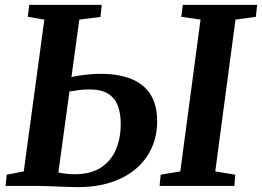

<svg xmlns="http://www.w3.org/2000/svg" viewBox="-20 -763 1076 788"><path d="M298.5 5Q276 5 245.5 3.8Q215 2.5 184.8 1.2Q154.5 0 132.5 0H3L7.5 -46L77.5 -59.5L162 -682.5L94 -694L100 -743H397.5L392.5 -693.5L305.5 -682.5L219.5 -55Q233.5 -52 251.2 -50Q269 -48 287 -48Q352 -48 393.5 -74.8Q435 -101.5 455.2 -148Q475.5 -194.5 475.5 -253.5Q475.5 -300 462.5 -331.8Q449.5 -363.5 421.2 -379.8Q393 -396 347.5 -396Q323 -396 298 -392.5Q273 -389 255.5 -386L262.5 -444Q278.5 -448.5 300.2 -452Q322 -455.5 346.2 -457.8Q370.5 -460 392.5 -460Q469 -460 520.8 -438.2Q572.5 -416.5 598.8 -373.5Q625 -330.5 625 -265Q625 -206.5 603 -157Q581 -107.5 539 -71.2Q497 -35 436.5 -15Q376 5 298.5 5ZM635 0 639.5 -46 720 -59.5 803 -682.5 724 -694 730.5 -743H1035.5L1030 -694L946.5 -682.5L863.5 -59.5L945.5 -46L942 0Z"/></svg>

Font: Merriweather 20pt
Style: Bold Italic
Weight: 700
Italic angle: -7.8°
Version: Version 2.101